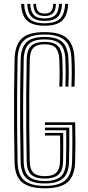

<svg xmlns="http://www.w3.org/2000/svg" viewBox="-20 -974 456 1000"><path d="M213 6.8Q134 6.8 95.6 -24Q57.2 -54.8 55.8 -131.2Q54 -225.5 53.2 -312.8Q52.5 -400 53.2 -486.8Q54 -573.5 56 -666Q57.8 -738 92.2 -772.4Q126.8 -806.8 212.5 -806.8Q292.8 -806.8 328.8 -774.6Q364.8 -742.5 368 -669Q369.8 -628.2 369.8 -595.8Q369.8 -563.2 368 -522.5H352Q353.5 -555.5 353.8 -590Q354 -624.5 352 -668.5Q349.2 -738.2 315.1 -766.2Q281 -794.2 212.5 -794.2Q139.5 -794.2 106.4 -764.6Q73.2 -735 71.5 -665.2Q69.8 -574.8 69.1 -484.6Q68.5 -394.5 69.2 -306.1Q70 -217.8 71.5 -131.5Q73 -62 107.2 -33.9Q141.5 -5.8 213 -5.8Q287.2 -5.8 320.2 -35.1Q353.2 -64.5 355.5 -131.5Q356.2 -161.5 356.6 -190.5Q357 -219.5 357 -251.8Q357 -284 356 -323.2H214.2V-337H371.5Q373 -273.5 372.9 -228Q372.8 -182.5 371.2 -131.2Q369 -57.2 332.2 -25.2Q295.5 6.8 213 6.8ZM213 -18.5Q148.8 -18.5 118.9 -44.5Q89 -70.5 87.5 -132.5Q85.5 -218.2 84.9 -304.5Q84.2 -390.8 84.9 -480.4Q85.5 -570 87.8 -665.2Q89.2 -724.5 116.8 -753Q144.2 -781.5 212.5 -781.5Q275.8 -781.5 304.6 -755.1Q333.5 -728.8 336.2 -667.8Q338 -627 338 -594.8Q338 -562.5 336.2 -522.5H320.5Q322.2 -561.8 322.2 -594Q322.2 -626.2 320.5 -666.5Q317.8 -722.2 292.4 -745.5Q267 -768.8 212.5 -768.8Q153.5 -768.8 129.1 -743.6Q104.8 -718.5 103.5 -665Q101.5 -571.8 100.8 -483.9Q100 -396 100.8 -309.2Q101.5 -222.5 103.2 -132.2Q104.8 -75.5 131.8 -53.4Q158.8 -31.2 213 -31.2Q269.5 -31.2 295.9 -54.2Q322.2 -77.2 323.8 -132.5Q324.5 -166.5 325 -202.4Q325.5 -238.2 324.8 -295.5H214.2V-309.5H340.8Q341 -264.8 340.9 -218.6Q340.8 -172.5 339.5 -132.2Q337.8 -70.8 308 -44.6Q278.2 -18.5 213 -18.5ZM213 -44Q165.8 -44 143 -63.9Q120.2 -83.8 119 -132.5Q117.5 -221 116.8 -307.5Q116 -394 116.6 -482.4Q117.2 -570.8 119 -664.2Q120.2 -714.2 142.5 -735.1Q164.8 -756 212.5 -756Q259.5 -756 280.9 -735Q302.2 -714 304.8 -665.5Q306.5 -626.2 306.5 -594Q306.5 -561.8 304.5 -522.5H288.8Q290.2 -554 290.5 -576Q290.8 -598 290.2 -618.4Q289.8 -638.8 288.8 -665Q287 -704.8 270.5 -724.1Q254 -743.5 212.5 -743.5Q172.2 -743.5 154.1 -724.9Q136 -706.2 135 -662Q133 -573.8 132.4 -484.6Q131.8 -395.5 132.5 -307.2Q133.2 -219 135 -133.5Q135.8 -91.2 154.5 -73.9Q173.2 -56.5 213 -56.5Q255 -56.5 273.2 -74.9Q291.5 -93.2 292.8 -134.2Q293.5 -163.2 293.5 -196.5Q293.5 -229.8 292.8 -268H214.2V-281.8H309Q309.5 -234.5 309.4 -196.6Q309.2 -158.8 308.5 -133.2Q307.2 -83.8 283.9 -63.9Q260.5 -44 213 -44ZM212.5 -840Q149.5 -840 121.1 -866.5Q92.8 -893 90 -953.8H106Q108.2 -899.8 133 -876.2Q157.8 -852.8 212.5 -852.8Q267.2 -852.8 292 -876.2Q316.8 -899.8 319 -953.8H335Q332 -893 303.6 -866.5Q275.2 -840 212.5 -840ZM212.5 -865.2Q165.8 -865.2 144.8 -885.9Q123.8 -906.5 121.8 -953.8H137.5Q139.2 -913.5 156.6 -895.8Q174 -878 212.5 -878Q251 -878 268.4 -895.8Q285.8 -913.5 287.5 -953.8H303.2Q301.2 -906.5 280.2 -885.9Q259.2 -865.2 212.5 -865.2ZM212.5 -890.8Q182.2 -890.8 168.5 -905.4Q154.8 -920 153.5 -953.8H167.8Q168.2 -926.8 179.1 -915Q190 -903.2 212.5 -903.2Q235.2 -903.2 246 -915Q256.8 -926.8 257.2 -953.8H271.5Q270.2 -920 256.5 -905.4Q242.8 -890.8 212.5 -890.8Z"/></svg>

Font: Big Shoulders Inline Text Thin
Style: Regular
Weight: 400
Version: Version 2.002